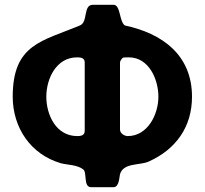

<svg xmlns="http://www.w3.org/2000/svg" viewBox="-20 -753 856 800"><path d="M33 -350C33 -222 107 -110 233 -73C264 -65 301 -67 327 -47C344 -33 326 27 360 27H453C477 27 477 -16 480 -27C494 -76 563 -63 600 -80C713 -131 780 -224 780 -350C780 -525 655 -614 500 -647C476 -665 483 -733 453 -733H367C325 -733 348 -661 313 -647C156 -581 33 -570 33 -350ZM173 -350C173 -426 215 -514 301 -514C314 -514 333 -513 333 -493V-207C333 -187 313 -186 302 -186C213 -186 173 -275 173 -350ZM493 -513C497 -514 513 -514 517 -514C600 -514 640 -423 640 -350C640 -277 596 -186 512 -186C499 -186 480 -197 480 -213V-493C480 -499 488 -510 493 -513Z"/></svg>

Font: Asimov Print
Style: C
Weight: 500
Designer: Google
Version: Version 2.000980: 2014